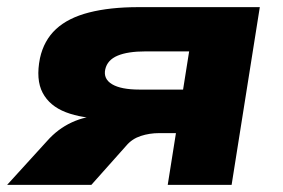

<svg xmlns="http://www.w3.org/2000/svg" viewBox="-34 -518 794 538"><path d="M-14 0 98 -123Q128 -157 167 -175Q206 -193 245 -193H268L264 -185Q196 -186 150.5 -203.5Q105 -221 85.5 -258Q66 -295 78 -355Q89 -405 123 -436.5Q157 -468 215.5 -483Q274 -498 354 -498H694L615 0H436L459 -145H412Q385 -145 360.5 -137Q336 -129 320 -110L222 0ZM357 -267H479L496 -374H374Q324 -374 295.5 -362Q267 -350 261 -324Q255 -297 280 -282Q305 -267 357 -267Z"/></svg>

Font: Nunito Sans 10pt Expanded Black
Style: Italic
Weight: 900
Width: 7
Italic angle: -9°
Designer: Vernon Adams
Foundry: Vernon Adams
Version: Version 3.101;gftools[0.9.27]